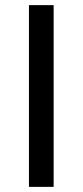

<svg xmlns="http://www.w3.org/2000/svg" viewBox="-20 -728 322 748"><path d="M92.8 -708H189V0H92.8Z"/></svg>

Font: Sarala
Style: Regular
Weight: 400
Designer: Andres Torresi
Foundry: Huerta Tipografica
Version: Version 1.004;PS 001.003;hotconv 1.0.70;makeotf.lib2.5.58329